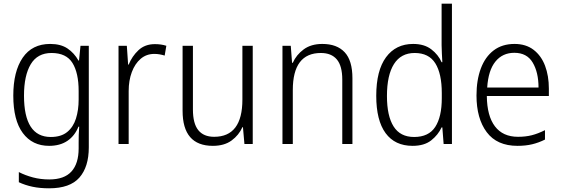

<svg xmlns="http://www.w3.org/2000/svg" viewBox="-20 -780 3044 1040"><path d="M252 -542Q309 -542 345.5 -517.5Q382 -493 405 -452H408L416 -532H461V18Q461 124 410 182Q359 240 246 240Q196 240 156 231.5Q116 223 82 207V152Q117 170 158.5 181Q200 192 247 192Q328 192 367 149Q406 106 406 24V-8Q406 -28 406.5 -49.5Q407 -71 409 -94H405Q385 -44 345 -17Q305 10 246 10Q155 10 103.5 -59.5Q52 -129 52 -262Q52 -393 103 -467.5Q154 -542 252 -542ZM259 -493Q183 -493 146.5 -432Q110 -371 110 -262Q110 -38 255 -38Q311 -38 344 -65Q377 -92 391.5 -138Q406 -184 406 -241V-287Q406 -385 372.5 -439Q339 -493 259 -493Z M819 -541Q853 -541 881 -532L872 -479Q859 -483 845 -485.5Q831 -488 816 -488Q773 -488 742 -461.5Q711 -435 694 -389.5Q677 -344 677 -287V0H622V-532H667L674 -430H677Q695 -475 730 -508Q765 -541 819 -541Z M1349 -532V0H1304L1296 -91H1293Q1274 -48 1234.5 -19Q1195 10 1133 10Q969 10 969 -180V-532H1025V-187Q1025 -111 1054 -75Q1083 -39 1140 -39Q1293 -39 1293 -241V-532Z M1726 -542Q1805 -542 1847 -497Q1889 -452 1889 -356V0H1834V-349Q1834 -423 1804.5 -458Q1775 -493 1718 -493Q1566 -493 1566 -292V0H1510V-532H1555L1562 -440H1566Q1585 -483 1625 -512.5Q1665 -542 1726 -542Z M2215 10Q2119 10 2068.5 -59Q2018 -128 2018 -261Q2018 -398 2071 -470Q2124 -542 2218 -542Q2278 -542 2316 -513Q2354 -484 2372 -443H2376Q2375 -466 2373.5 -490.5Q2372 -515 2372 -535V-760H2428V0H2383L2376 -90H2372Q2353 -49 2315.5 -19.5Q2278 10 2215 10ZM2223 -38Q2302 -38 2337.5 -92.5Q2373 -147 2373 -248V-276Q2373 -381 2338 -437Q2303 -493 2226 -493Q2152 -493 2114 -433Q2076 -373 2076 -260Q2076 -152 2112 -95Q2148 -38 2223 -38Z M2767 -542Q2829 -542 2870.5 -510Q2912 -478 2932.5 -423.5Q2953 -369 2953 -300V-260H2617Q2618 -152 2661 -95.5Q2704 -39 2786 -39Q2827 -39 2860.5 -47.5Q2894 -56 2932 -75V-24Q2898 -7 2862.5 1.5Q2827 10 2783 10Q2672 10 2616.5 -64Q2561 -138 2561 -263Q2561 -346 2584.5 -409Q2608 -472 2654 -507Q2700 -542 2767 -542ZM2766 -494Q2702 -494 2663.5 -446.5Q2625 -399 2619 -306H2897Q2897 -388 2865.5 -441Q2834 -494 2766 -494Z"/></svg>

Font: Noto Sans Myanmar UI SemiCondensed Light
Style: Regular
Weight: 300
Width: 4
Designer: Monotype Design Team
Foundry: Monotype Imaging Inc.
Version: Version 2.103; ttfautohint (v1.8.4.7-5d5b)